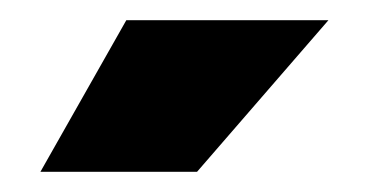

<svg xmlns="http://www.w3.org/2000/svg" viewBox="-20 -720 385 190"><path d="M20 -550 105 -700H305L175 -550Z"/></svg>

Font: Fivo Sans Black
Style: Regular
Weight: 900
Designer: Alexander Slobzheninov
Foundry: Alexander Slobzheninov
Version: 1.0